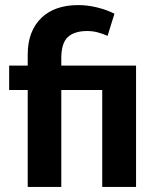

<svg xmlns="http://www.w3.org/2000/svg" viewBox="-20 -735 619 755"><path d="M382 0V-381H221V0H89V-381H16V-477H89V-521Q89 -568 103 -604Q117 -640 143 -665Q169 -690 205.5 -702.5Q242 -715 287 -715Q325 -715 363 -705.5Q401 -696 430 -681L403 -594Q385 -602 365 -607.5Q345 -613 323 -613Q272 -613 246.5 -589Q221 -565 221 -506V-477H515V0Z"/></svg>

Font: Mukta Vaani
Style: Bold
Weight: 700
Designer: Noopur Datye, Girish Dalvi, Yashodeep Gholap, Pallavi Karambelkar
Foundry: Ek Type
Version: Version 2.538;PS 1.000;hotconv 16.6.51;makeotf.lib2.5.65220;